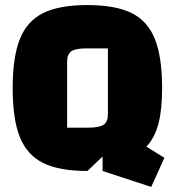

<svg xmlns="http://www.w3.org/2000/svg" viewBox="-20 -660 690 758"><path d="M629 -37 577 78 385 15V-42L325 15Q214 15 150.5 -16.5Q87 -48 58.5 -118.5Q30 -189 30 -312Q30 -435 58.5 -506Q87 -577 150.5 -608.5Q214 -640 325 -640Q436 -640 499.5 -608.5Q563 -577 591.5 -506Q620 -435 620 -312Q620 -227 605.5 -171.5Q591 -116 558 -81ZM406 -209V-469H322Q278 -469 261.5 -457.5Q245 -446 245 -416V-156H328Q372 -156 389 -167.5Q406 -179 406 -209Z"/></svg>

Font: Changa Black
Style: Regular
Weight: 900
Designer: Eduardo Rodriguez Tunni
Foundry: Eduardo Rodriguez Tunni
Version: Version 2.001; ttfautohint (v1.5.10-5e6f)